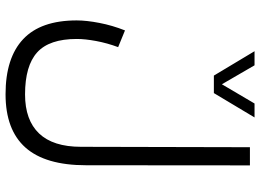

<svg xmlns="http://www.w3.org/2000/svg" viewBox="-146 -564 963 712"><g transform="rotate(90 336.0 -207.5)"><path d="M259.8 -518.6 169.4 -669.4H221.7L292 -548.3L363.3 -669.4H415L324.7 -518.6ZM154.3 -163.6Q139.2 -123 131.6 -82Q124 -41 124 -10.3Q124 91.8 173.8 136.7Q223.6 181.6 329.6 181.6Q424.8 181.6 474.4 129.6Q523.9 77.6 523.9 -25.9L525.4 -652.3H592.8L592.3 -44.9Q592.3 106.4 526.6 180.2Q460.9 253.9 329.1 253.9Q194.3 253.9 124.8 188.7Q55.2 123.5 55.2 -9.8Q55.2 -46.4 64.5 -94.2Q73.7 -142.1 92.3 -189Z"/></g></svg>

Font: Vazir Light
Style: Light
Weight: 300
Designer: Saber Rastikerdar
Foundry: Saber Rastikerdar
Version: Version 30.0.0